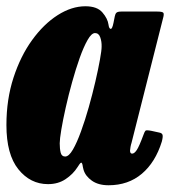

<svg xmlns="http://www.w3.org/2000/svg" viewBox="-20 -556 530 598"><path d="M484 -115Q464 -50.5 421.8 -14.8Q379.5 21 318 21Q286 21 265.8 6.5Q245.5 -8 240 -28Q238.5 -33.5 238 -36.5Q237.5 -39.5 237 -42.5Q235 -51 231.8 -49Q228.5 -47 221.5 -35.5Q207.5 -13.5 184.2 2Q161 17.5 129.5 17.5Q74.5 17.5 37.2 -28.8Q0 -75 0 -166.5Q0 -246.5 22 -314Q44 -381.5 80 -431.2Q116 -481 159.5 -508.8Q203 -536.5 246 -536.5Q282.5 -536.5 299 -517.2Q315.5 -498 318 -479Q319.5 -467 324.5 -466Q329.5 -465 333.5 -485L337.5 -505Q339 -513 342.8 -516.5Q346.5 -520 358 -520H469.5Q486.5 -520 489 -515.8Q491.5 -511.5 487.5 -498L389.5 -110.5Q388 -106.5 386.5 -98.5Q385 -90.5 385 -87Q385 -77.5 391.5 -77.5Q398.5 -77.5 406 -88.8Q413.5 -100 427 -136.5Q430.5 -146.5 433.2 -149Q436 -151.5 451.5 -148.5L476.5 -143Q484.5 -141.5 486.2 -136Q488 -130.5 484 -115ZM296.5 -410.5Q297 -426.5 292.2 -439.8Q287.5 -453 276 -453Q265 -453 252.8 -431.5Q240.5 -410 228.2 -375.5Q216 -341 204.8 -300.8Q193.5 -260.5 184.8 -221.5Q176 -182.5 171 -152.5Q166 -122.5 166 -109.5Q166 -92.5 169 -80.5Q172 -68.5 183 -68.5Q194.5 -68.5 207 -90Q219.5 -111.5 232.2 -146.5Q245 -181.5 256.5 -222.2Q268 -263 277 -301.8Q286 -340.5 291.2 -369.8Q296.5 -399 296.5 -410.5Z"/></svg>

Font: Besley* Condensed Heavy
Style: Italic
Weight: 800
Width: 3
Italic angle: -13°
Designer: Owen Earl
Foundry: indestructible type*
Version: Version 3.000; ttfautohint (v1.8.3)